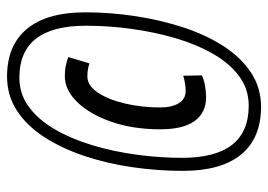

<svg xmlns="http://www.w3.org/2000/svg" viewBox="-128 -623 761 545"><g transform="rotate(-90 252.5 -350.5)"><path d="M222 10Q133 10 86.5 -46.5Q40 -103 40 -212Q40 -284 50.5 -356Q61 -428 82.5 -492Q104 -556 136 -605.5Q168 -655 211 -683Q254 -711 308 -711Q396 -711 443 -654.5Q490 -598 490 -489Q490 -417 479 -345.5Q468 -274 447 -210Q426 -146 394 -96.5Q362 -47 319 -18.5Q276 10 222 10ZM225 -25Q272 -25 308.5 -52Q345 -79 372 -126Q399 -173 416.5 -232.5Q434 -292 443 -357.5Q452 -423 452 -487Q452 -676 305 -676Q258 -676 221.5 -649Q185 -622 158 -575.5Q131 -529 113 -469.5Q95 -410 86 -344Q77 -278 77 -214Q77 -25 225 -25ZM249 -146Q205 -146 181.5 -178.5Q158 -211 158 -276Q158 -353 179 -414Q200 -475 234.5 -511Q269 -547 309 -547Q326 -547 339.5 -544Q353 -541 363 -537L345 -477Q329 -483 308 -483Q282 -483 262 -453Q242 -423 231 -375.5Q220 -328 220 -277Q220 -243 232 -223.5Q244 -204 267 -204Q277 -204 289 -206Q301 -208 310 -211L311 -158Q299 -152 281.5 -149Q264 -146 249 -146Z"/></g></svg>

Font: Georama Condensed Medium
Style: Italic
Weight: 500
Width: 3
Italic angle: -9°
Designer: Jean-Baptiste Levee
Foundry: Production Type
Version: Version 1.000